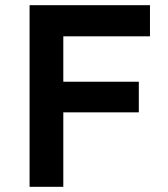

<svg xmlns="http://www.w3.org/2000/svg" viewBox="-20 -720 648 740"><path d="M94 0V-700H558V-580H224V-405H515V-287H224V0Z"/></svg>

Font: Lexend Deca Medium
Style: Regular
Weight: 500
Designer: Bonnie Shaver-Troup, Thomas Jockin
Foundry: Lexend
Version: Version 1.008; ttfautohint (v1.8.4.7-5d5b)